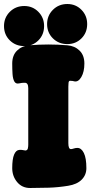

<svg xmlns="http://www.w3.org/2000/svg" viewBox="-71 -913 455 958"><path d="M79 25Q39 25 14.5 -4.5Q-10 -34 -10 -74Q-10 -120 -0.5 -142Q9 -164 25 -165Q34 -166 41 -164.5Q48 -163 56 -162Q66 -163 68 -172.5Q70 -182 70 -191V-473Q70 -500 53 -500Q46 -500 39 -499.5Q32 -499 25 -497Q8 -493 0.5 -506.5Q-7 -520 -8.5 -544Q-10 -568 -10 -596Q-10 -637 14 -660.5Q38 -684 75 -687Q170 -695 265 -687Q302 -684 326 -660.5Q350 -637 350 -596Q350 -555 335 -529Q320 -503 300 -507Q296 -508 291.5 -509Q287 -510 279 -510Q272 -510 271 -500Q270 -490 270 -481V-199Q270 -169 283 -169Q288 -169 297 -172Q306 -175 315 -175Q335 -175 347.5 -149.5Q360 -124 360 -74Q360 -40 336.5 -16.5Q313 7 269 14Q220 22 172.5 23.5Q125 25 79 25ZM50 -683Q7 -683 -22 -711.5Q-51 -740 -51 -783Q-51 -825 -22 -854Q7 -883 50 -883Q92 -883 120.5 -854Q149 -825 149 -783Q149 -740 120.5 -711.5Q92 -683 50 -683ZM265 -693Q222 -693 193 -721.5Q164 -750 164 -793Q164 -835 193 -864Q222 -893 265 -893Q307 -893 335.5 -864Q364 -835 364 -793Q364 -750 335.5 -721.5Q307 -693 265 -693Z"/></svg>

Font: Winky Sans Black
Style: Regular
Weight: 900
Designer: Simon Atzbach
Foundry: typofactur
Version: Version 1.205